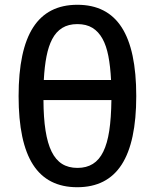

<svg xmlns="http://www.w3.org/2000/svg" viewBox="-20 -762 642 796"><path d="M544.9 -363.8Q544.9 -554.7 484.6 -648.4Q424.3 -742.2 300.8 -742.2Q177.7 -742.2 117.4 -648.4Q57.1 -554.7 57.1 -363.3Q57.1 -171.9 117.2 -78.9Q177.2 14.2 300.3 14.2Q423.8 14.2 484.4 -79.6Q544.9 -173.3 544.9 -363.8ZM196.3 -599.6Q212.4 -630.4 238 -646.2Q263.7 -662.1 300.8 -662.1Q337.9 -662.1 363.3 -646.5Q388.7 -630.9 405.3 -600.6Q420.9 -572.3 429.2 -529.8Q437.5 -487.3 440.4 -430.2H161.6Q164.6 -486.8 172.9 -528.8Q181.2 -570.8 196.3 -599.6ZM193.8 -133.8Q160.6 -201.2 160.2 -347.2H441.9Q440.9 -272 432.9 -219.5Q424.8 -167 408.2 -133.3Q391.6 -99.1 365 -82.5Q338.4 -65.9 301.3 -65.9Q263.7 -65.9 237.3 -82.5Q210.9 -99.1 193.8 -133.8Z"/></svg>

Font: Hack Dev
Style: Regular
Weight: 400
Designer: Christopher Simpkins
Foundry: Christopher Simpkins
Version: Version 2.0315